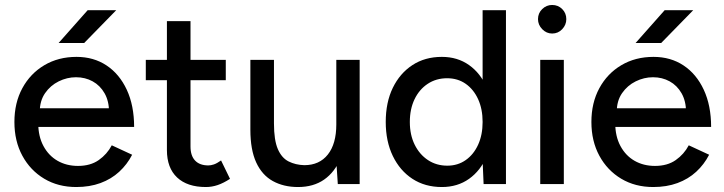

<svg xmlns="http://www.w3.org/2000/svg" viewBox="-20 -741 2913 773"><path d="M287 12Q214 12 158 -21.5Q102 -55 70 -114Q38 -173 38 -250Q38 -327 70 -386Q102 -445 158.5 -478.5Q215 -512 288 -512Q357 -512 409 -477.5Q461 -443 490.5 -379.5Q520 -316 520 -230H116L134 -245Q134 -192 155 -153Q176 -114 212 -93.5Q248 -73 294 -73Q344 -73 377.5 -96.5Q411 -120 430 -156L512 -118Q492 -79 460 -49.5Q428 -20 384.5 -4Q341 12 287 12ZM140 -290 121 -305H437L419 -290Q419 -334 401 -365.5Q383 -397 353 -413.5Q323 -430 286 -430Q250 -430 216.5 -413.5Q183 -397 161.5 -366Q140 -335 140 -290ZM216 -568 333 -700H448L319 -568Z M809 12Q734 12 693 -26.5Q652 -65 652 -137V-656H747V-151Q747 -114 765.5 -94.5Q784 -75 819 -75Q829 -75 841 -79Q853 -83 870 -95L906 -21Q880 -4 856.5 4Q833 12 809 12ZM567 -418V-500H889V-418Z M1340 0 1334 -92V-500H1428V0ZM988 -244V-500H1083V-244ZM1083 -244Q1083 -177 1098.5 -141Q1114 -105 1142 -91Q1170 -77 1205 -76Q1266 -76 1300 -119Q1334 -162 1334 -240H1375Q1375 -161 1351.5 -104.5Q1328 -48 1285 -18Q1242 12 1180 12Q1122 12 1078.5 -12Q1035 -36 1011.5 -87Q988 -138 988 -219V-244Z M1927 0 1923 -93V-700H2017V0ZM1759 12Q1691 12 1640.5 -21Q1590 -54 1561.5 -113Q1533 -172 1533 -250Q1533 -329 1561.5 -387.5Q1590 -446 1640.5 -479Q1691 -512 1759 -512Q1822 -512 1868.5 -479Q1915 -446 1940 -387.5Q1965 -329 1965 -250Q1965 -172 1940 -113Q1915 -54 1868.5 -21Q1822 12 1759 12ZM1781 -74Q1823 -74 1855 -96.5Q1887 -119 1905 -158.5Q1923 -198 1923 -250Q1923 -302 1905 -341.5Q1887 -381 1855 -403.5Q1823 -426 1780 -426Q1736 -426 1702 -403.5Q1668 -381 1649 -341.5Q1630 -302 1630 -250Q1630 -198 1649.5 -158.5Q1669 -119 1703 -96.5Q1737 -74 1781 -74Z M2155 0V-500H2250V0ZM2203 -606Q2180 -606 2163 -623.5Q2146 -641 2146 -664Q2146 -688 2163 -704.5Q2180 -721 2203 -721Q2227 -721 2243.5 -704.5Q2260 -688 2260 -664Q2260 -641 2243.5 -623.5Q2227 -606 2203 -606Z M2610 12Q2537 12 2481 -21.5Q2425 -55 2393 -114Q2361 -173 2361 -250Q2361 -327 2393 -386Q2425 -445 2481.5 -478.5Q2538 -512 2611 -512Q2680 -512 2732 -477.5Q2784 -443 2813.5 -379.5Q2843 -316 2843 -230H2439L2457 -245Q2457 -192 2478 -153Q2499 -114 2535 -93.5Q2571 -73 2617 -73Q2667 -73 2700.5 -96.5Q2734 -120 2753 -156L2835 -118Q2815 -79 2783 -49.5Q2751 -20 2707.5 -4Q2664 12 2610 12ZM2463 -290 2444 -305H2760L2742 -290Q2742 -334 2724 -365.5Q2706 -397 2676 -413.5Q2646 -430 2609 -430Q2573 -430 2539.5 -413.5Q2506 -397 2484.5 -366Q2463 -335 2463 -290ZM2539 -568 2656 -700H2771L2642 -568Z"/></svg>

Font: Figtree Light Medium
Style: Regular
Weight: 500
Version: Version 2.001;gftools[0.9.30]